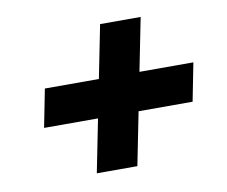

<svg xmlns="http://www.w3.org/2000/svg" viewBox="-59 -653 717 606"><g transform="rotate(-10 300.0 -350.0)"><path d="M205 -119 297 -581H427L335 -119ZM66 -289 90 -411H566L542 -289Z"/></g></svg>

Font: MOST Montserrat
Style: Bold Italic
Weight: 700
Italic angle: -11.3°
Designer: Julieta Ulanovsky
Foundry: Julieta Ulanovsky
Version: Version 8.000;March 11, 2024;FontCreator 15.0.0.2926 64-bit